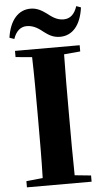

<svg xmlns="http://www.w3.org/2000/svg" viewBox="-63 -1008 563 1047"><g transform="rotate(-5 218.5 -484.5)"><path d="M17 -821 43 -812C57 -854 83 -876 116 -876C156 -876 184 -854 208 -835C231 -818 255 -802 293 -802C360 -802 407 -854 420 -952L395 -961C381 -919 358 -895 320 -895C281 -895 255 -917 230 -936C206 -953 181 -969 145 -969C79 -969 31 -917 17 -821ZM41 -713 131 -705C134 -602 134 -499 134 -395V-351C134 -247 134 -144 131 -43L41 -34V0H395V-34L306 -43C304 -146 304 -249 304 -352V-395C304 -499 304 -603 306 -705L395 -713V-747H41Z"/></g></svg>

Font: Noto Serif CJK HK Black
Style: Regular
Weight: 900
Designer: Ryoko NISHIZUKA 西塚涼子 (kana & ideographs); Frank Grießhammer (Latin, Greek & Cyrillic); Wenlong ZHANG 张文龙 (bopomofo); San
Foundry: Adobe
Version: Version 2.001;hotconv 1.1.0;makeotfexe 2.6.0